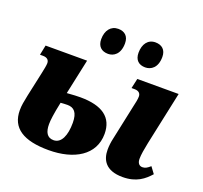

<svg xmlns="http://www.w3.org/2000/svg" viewBox="-132 -916 1137 1078"><g transform="rotate(20 437.0 -377.0)"><path d="M613 -612C647 -612 684 -635 684 -700C684 -743 658 -764 620 -764C576 -764 550 -729 550 -677C550 -634 574 -612 613 -612ZM391 -612C424 -612 461 -635 461 -700C461 -743 436 -764 398 -764C354 -764 327 -729 327 -677C327 -634 352 -612 391 -612ZM704 10C787 10 830 -27 864 -65L836 -103C819 -88 807 -80 790 -80C770 -80 759 -95 759 -119C759 -144 765 -178 773 -217L841 -536H594L581 -477H599C625 -477 636 -464 636 -446C636 -431 632 -410 625 -381L581 -174C576 -153 573 -128 573 -106C573 -47 601 10 704 10ZM262 10C414 10 527 -56 527 -183C527 -281 461 -330 329 -330C312 -330 288 -329 249 -326L294 -536H46L34 -477H52C78 -477 89 -464 89 -446C89 -433 84 -409 78 -381L47 -238C39 -199 34 -175 34 -146C34 -39 112 10 262 10ZM269 -52C230 -52 215 -82 215 -128C215 -153 220 -192 235 -263C249 -264 261 -265 276 -265C314 -265 338 -243 338 -180C338 -106 316 -52 269 -52Z"/></g></svg>

Font: Noto Serif SemiCondensed Black
Style: Italic
Weight: 900
Width: 4
Italic angle: -12°
Designer: Monotype Design Team
Foundry: Monotype Imaging Inc.
Version: Version 2.014